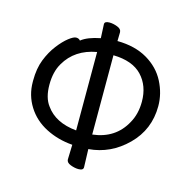

<svg xmlns="http://www.w3.org/2000/svg" viewBox="-110 -838 957 971"><g transform="rotate(15 368.5 -352.5)"><path d="M323.2 -160.2V-570.8Q210.9 -550.8 160.2 -462.9Q132.8 -417 132.8 -349.1Q132.8 -280.8 162.1 -242.2Q211.9 -170.9 323.2 -160.2ZM407.2 -161.1Q525.9 -174.8 579.1 -272.9Q606.9 -321.8 606.9 -386.2Q606.9 -469.2 557.4 -521.7Q507.8 -574.2 407.2 -576.2ZM384.8 25.9Q365.2 25.9 343 17.3Q320.8 8.8 320.8 -7.8L323.2 -85Q247.1 -90.8 183.6 -123.3Q120.1 -155.8 84 -213.4Q47.9 -271 47.9 -340.8V-348.1Q47.9 -411.1 66.4 -458Q85 -504.9 112.1 -540Q139.2 -575.2 164.1 -594.5Q189 -613.8 202.1 -613.8Q216.8 -613.8 224.1 -604Q255.9 -629.9 323.2 -643.1L319.8 -715.8Q319.8 -731 345.2 -731Q365.2 -731 387.2 -722.4Q409.2 -713.9 409.2 -696.8L408.2 -650.9Q501 -649.9 565.4 -612.1Q629.9 -574.2 661.4 -512.7Q692.9 -451.2 692.9 -386.2Q692.9 -263.2 607.4 -178.7Q522 -94.2 407.2 -85L410.2 9.8Q410.2 25.9 384.8 25.9Z"/></g></svg>

Font: LXGW WenKai Screen
Style: Regular
Weight: 400
Designer: LXGW / Fontworks Inc.
Foundry: LXGW / Fontworks Inc.
Version: Version 1.510;January 18,2025